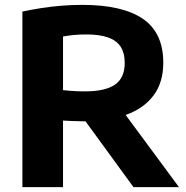

<svg xmlns="http://www.w3.org/2000/svg" viewBox="-20 -769 766 789"><path d="M72 0V-721.5Q107 -729 147.8 -735.5Q188.5 -742 232 -745.5Q275.5 -749 317.5 -749Q483 -749 567 -691.8Q651 -634.5 651 -511Q651 -431.5 611.8 -378Q572.5 -324.5 499.2 -297.5Q426 -270.5 324 -270.5Q301 -270.5 280.8 -271.5Q260.5 -272.5 239 -273.5V0ZM528.5 0 278.5 -343H462L715.5 0ZM329 -393.5Q412.5 -393.5 452.5 -421.2Q492.5 -449 492.5 -510.5Q492.5 -552 475.2 -577.8Q458 -603.5 423 -615.5Q388 -627.5 334 -627.5Q306.5 -627.5 283.2 -625.2Q260 -623 239 -619V-398.5Q254.5 -397 268.8 -395.8Q283 -394.5 297.8 -394Q312.5 -393.5 329 -393.5Z"/></svg>

Font: Encode Sans SC SemiExpanded
Style: Bold
Weight: 700
Width: 6
Designer: Multiple Designers
Foundry: Impallari Type
Version: Version 3.002